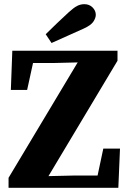

<svg xmlns="http://www.w3.org/2000/svg" viewBox="-20 -900 615 920"><path d="M21 0V-48L366 -624L355 -580V-601L233 -598H106L145 -629L110 -469H32L39 -657H543V-609L199 -34L209 -75V-56L339 -59H480L441 -28L475 -188H555L547 0ZM199 -736Q226 -763 254 -789.5Q282 -816 309 -841Q333 -863 349.5 -871.5Q366 -880 384 -880Q408 -880 423.5 -864.5Q439 -849 439 -829Q439 -814 427.5 -796.5Q416 -779 381 -763Q342 -745 304 -728.5Q266 -712 227 -694Z"/></svg>

Font: Source Serif 4 18pt
Style: Bold
Weight: 700
Designer: Frank Grießhammer
Foundry: Adobe Systems Incorporated
Version: Version 4.004;hotconv 1.0.116;makeotfexe 2.5.65601